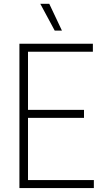

<svg xmlns="http://www.w3.org/2000/svg" viewBox="-20 -964 518 984"><path d="M79.5 0V-740H456V-699H123.5V-401H410.5V-360H123.5V-41H461V0ZM260.5 -807 186.5 -944.5H232.5L297.5 -807Z"/></svg>

Font: Encode Sans Condensed Condensed ExtraLight
Style: Regular
Weight: 200
Width: 3
Designer: Multiple Designers
Foundry: Impallari Type
Version: Version 3.000; ttfautohint (v1.8.3) -l 8 -r 50 -G 200 -x 14 